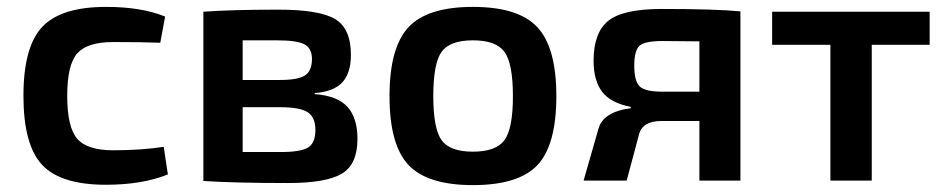

<svg xmlns="http://www.w3.org/2000/svg" viewBox="-20 -524 2740 557"><path d="M455 -98 467 -18Q393 12 287 12Q156 12 102 -46Q48 -104 48 -246Q48 -388 102.5 -446Q157 -504 288 -504Q390 -504 459 -476L445 -400Q395 -402 308 -402Q233 -402 204 -369Q175 -336 175 -246Q175 -155 204 -121.5Q233 -88 308 -88Q389 -88 455 -98Z M893 -254V-251Q959 -246 988 -214Q1017 -182 1017 -121Q1017 -47 971.5 -20Q926 7 816 7Q660 7 570 1V-490Q650 -496 788 -496Q907 -496 952.5 -468.5Q998 -441 998 -365Q998 -312 973 -285Q948 -258 893 -254ZM684 -292H792Q844 -292 864.5 -305Q885 -318 885 -353Q885 -384 863 -395.5Q841 -407 783 -407H684ZM684 -83H796Q852 -83 873.5 -96Q895 -109 895 -147Q895 -184 872.5 -198.5Q850 -213 792 -213H684Z M1352 13Q1220 13 1165 -45.5Q1110 -104 1110 -245Q1110 -386 1165 -445Q1220 -504 1352 -504Q1484 -504 1539 -445Q1594 -386 1594 -245Q1594 -104 1539.5 -45.5Q1485 13 1352 13ZM1237 -245Q1237 -151 1261 -117.5Q1285 -84 1352 -84Q1419 -84 1443.5 -117.5Q1468 -151 1468 -245Q1468 -340 1443.5 -373.5Q1419 -407 1352 -407Q1285 -407 1261 -373.5Q1237 -340 1237 -245Z M1810 -210V-214Q1752 -225 1727 -257.5Q1702 -290 1702 -348Q1702 -429 1744.5 -463.5Q1787 -498 1900 -498Q2056 -498 2128 -491V0H2009V-173H1899Q1842 -173 1833 -131L1798 0H1673L1716 -150Q1730 -200 1810 -210ZM2009 -258V-404L1902 -405Q1850 -405 1835 -391Q1820 -377 1820 -333Q1820 -289 1835.5 -273.5Q1851 -258 1902 -258Z M2677 -394H2509V0H2389V-394H2220V-490H2677Z"/></svg>

Font: Exo 2.0 Semi Bold
Style: Regular
Weight: 600
Designer: Natanael Gama
Version: Version 1.001;PS 001.001;hotconv 1.0.70;makeotf.lib2.5.58329